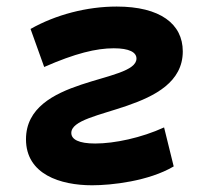

<svg xmlns="http://www.w3.org/2000/svg" viewBox="-20 -547 626 577"><path d="M256.8 9.8C314.9 9.8 426.8 -2.4 502 -46.9L473.1 -164.1C404.8 -132.8 324.2 -115.7 266.1 -115.7C216.8 -115.7 194.3 -127.9 194.3 -147.5C194.3 -222.7 529.3 -208.5 529.3 -392.6C529.3 -475.1 461.4 -527.3 330.6 -527.3C241.2 -527.3 147.5 -502.9 71.8 -460L112.8 -345.7C206.1 -386.7 269.5 -401.9 321.8 -401.9C369.1 -401.9 390.1 -389.6 390.1 -371.1C390.1 -296.4 58.1 -317.4 58.1 -128.4C58.1 -22.9 161.6 9.8 256.8 9.8Z"/></svg>

Font: Cascadia Mono NF
Style: Bold Italic
Weight: 700
Italic angle: -10°
Monospace: yes
Designer: Aaron Bell
Foundry: Saja Typeworks
Version: Version 2404.023